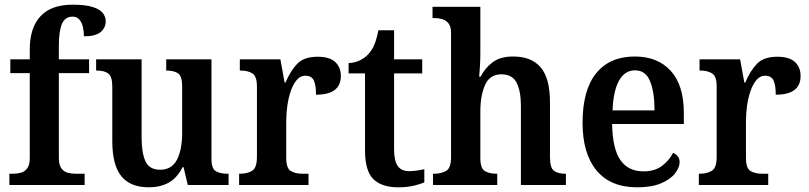

<svg xmlns="http://www.w3.org/2000/svg" viewBox="-20 -789 3449 819"><path d="M20 0V-48H38Q54 -48 70 -52.5Q86 -57 96.5 -71.5Q107 -86 107 -116V-477H24V-536H107V-579Q107 -670 152.5 -719.5Q198 -769 290 -769Q345 -769 376 -759Q407 -749 419 -733Q431 -717 431 -698Q431 -671 409.5 -652.5Q388 -634 338 -634Q338 -653 334 -672Q330 -691 319.5 -704.5Q309 -718 289 -718Q258 -718 244.5 -687.5Q231 -657 231 -593V-536H360V-477H231V-116Q231 -86 241.5 -71.5Q252 -57 267.5 -52.5Q283 -48 301 -48H341V0Z M615 10Q536 10 497.5 -37.5Q459 -85 459 -187V-419Q459 -462 442.5 -475Q426 -488 393 -488H390V-536H584V-204Q584 -137 600.5 -101Q617 -65 663 -65Q713 -65 735 -108Q757 -151 757 -222V-420Q757 -466 738.5 -477Q720 -488 692 -488H689V-536H882V-113Q882 -69 901 -58.5Q920 -48 948 -48H955V0H781L763 -76H759Q734 -28 698 -9Q662 10 615 10Z M1000 0V-48H1004Q1035 -48 1055.5 -60.5Q1076 -73 1076 -120V-420Q1076 -464 1056.5 -476Q1037 -488 1007 -488H1003V-536H1176L1194 -437H1198Q1219 -487 1248 -517Q1277 -547 1335 -547Q1386 -547 1410 -524.5Q1434 -502 1434 -465Q1434 -385 1328 -385Q1328 -426 1318.5 -446Q1309 -466 1282 -466Q1261 -466 1245.5 -447.5Q1230 -429 1220 -399.5Q1210 -370 1205.5 -336.5Q1201 -303 1201 -273V-115Q1201 -71 1220.5 -59.5Q1240 -48 1269 -48H1296V0Z M1679 10Q1608 10 1572.5 -25Q1537 -60 1537 -147V-476H1467V-520Q1494 -521 1516 -532Q1538 -543 1552 -559Q1567 -575 1577 -599Q1587 -623 1594 -660H1661V-536H1781V-476H1661V-152Q1661 -103 1676.5 -81Q1692 -59 1725 -59Q1743 -59 1759 -61.5Q1775 -64 1790 -67V-11Q1775 -4 1745.5 3Q1716 10 1679 10Z M1827 0V-48H1833Q1862 -48 1883 -60Q1904 -72 1904 -118V-648Q1904 -676 1893 -689.5Q1882 -703 1866 -707.5Q1850 -712 1835 -712H1825V-760H2029V-564Q2029 -534 2027 -503Q2025 -472 2024 -462H2030Q2049 -499 2081.5 -523.5Q2114 -548 2169 -548Q2247 -548 2286.5 -501.5Q2326 -455 2326 -353V-119Q2326 -73 2343 -60.5Q2360 -48 2391 -48H2394V0H2202V-336Q2202 -401 2183.5 -436.5Q2165 -472 2119 -472Q2069 -472 2049 -426.5Q2029 -381 2029 -314V-114Q2029 -71 2048 -59.5Q2067 -48 2098 -48H2101V0Z M2698 10Q2584 10 2524.5 -62Q2465 -134 2465 -265Q2465 -405 2523 -476.5Q2581 -548 2688 -548Q2785 -548 2841 -487Q2897 -426 2897 -307V-260H2591Q2593 -154 2626.5 -106Q2660 -58 2725 -58Q2773 -58 2804 -81.5Q2835 -105 2851 -137Q2862 -133 2870.5 -123Q2879 -113 2879 -98Q2879 -75 2860 -50Q2841 -25 2801 -7.5Q2761 10 2698 10ZM2772 -318Q2772 -396 2753 -442.5Q2734 -489 2689 -489Q2645 -489 2620.5 -445Q2596 -401 2593 -318Z M2961 0V-48H2965Q2996 -48 3016.5 -60.5Q3037 -73 3037 -120V-420Q3037 -464 3017.5 -476Q2998 -488 2968 -488H2964V-536H3137L3155 -437H3159Q3180 -487 3209 -517Q3238 -547 3296 -547Q3347 -547 3371 -524.5Q3395 -502 3395 -465Q3395 -385 3289 -385Q3289 -426 3279.5 -446Q3270 -466 3243 -466Q3222 -466 3206.5 -447.5Q3191 -429 3181 -399.5Q3171 -370 3166.5 -336.5Q3162 -303 3162 -273V-115Q3162 -71 3181.5 -59.5Q3201 -48 3230 -48H3257V0Z"/></svg>

Font: Noto Serif Hebrew SemiCondensed SemiBold
Style: Regular
Weight: 600
Width: 4
Designer: Monotype Design Team
Foundry: Monotype Imaging Inc.
Version: Version 2.004; ttfautohint (v1.8.4.7-5d5b)